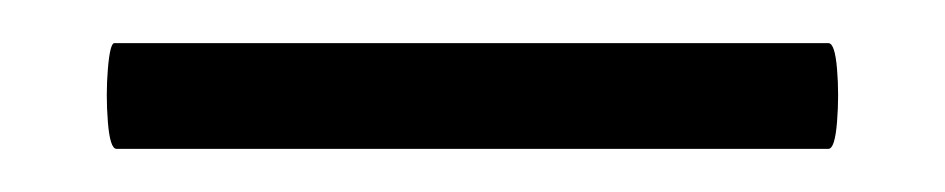

<svg xmlns="http://www.w3.org/2000/svg" viewBox="-20 12 438 89"><path d="M34 81Q31 81 30 68.5Q29 56 30 44Q31 32 33 32H364Q367 32 368 44Q369 56 368 68.5Q367 81 364 81Z"/></svg>

Font: Cormorant Light
Style: Bold
Weight: 700
Version: Version 4.000